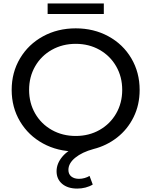

<svg xmlns="http://www.w3.org/2000/svg" viewBox="-20 -873 880 1117"><path d="M309.1 123.1Q309.1 78.4 343.1 37.9Q377 -2.7 452.1 -32.3L455.6 6.1Q437.9 7.3 420.6 8.1Q315.3 8.1 230.3 -38.3Q145.3 -84.7 96.6 -166.5Q47.9 -248.3 47.9 -350Q47.9 -451.7 96.6 -533.5Q145.3 -615.3 230.3 -661.7Q315.3 -708.1 420.6 -708.1Q525.9 -708.1 610.9 -661.7Q695.9 -615.3 744.1 -533.5Q792.4 -451.7 792.4 -350Q792.4 -262.6 757.1 -191.4Q721.9 -120.1 661 -72.7Q600.1 -25.3 524 -6Q457.4 12.1 417.7 44.6Q378 77 378 115.4Q378 140.4 395 153.9Q412 167.4 439.7 167.4Q456 167.4 472.4 162.7Q488.9 158 500.9 150.4L519.6 200.6Q501 212 477.4 218.1Q453.7 224.1 429.3 224.1Q373.9 224.1 341.5 196.5Q309.1 168.9 309.1 123.1ZM691 -350Q691 -426 655.9 -487.1Q620.9 -548.1 559.2 -583.1Q497.6 -618 420.6 -618Q343.6 -618 281.5 -583.1Q219.4 -548.1 184.4 -487.1Q149.3 -426 149.3 -350Q149.3 -274 184.4 -212.9Q219.4 -151.9 281.5 -116.9Q343.6 -82 420.6 -82Q497.6 -82 559.2 -116.9Q620.9 -151.9 655.9 -212.9Q691 -274 691 -350ZM257.1 -852.9H584V-791.7H257.1Z"/></svg>

Font: iiserrat Thin
Style: Regular
Weight: 100
Designer: Akira Ohta
Foundry: Akira Ohta
Version: Version 1.200;Glyphs 3.3.1 (3343)